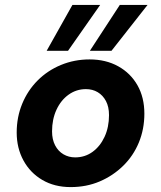

<svg xmlns="http://www.w3.org/2000/svg" viewBox="-20 -750 656 782"><path d="M268 12Q202 12 152.5 -17Q103 -46 75.5 -96.5Q48 -147 48 -210Q48 -273 70.5 -327.5Q93 -382 133.5 -422.5Q174 -463 228.5 -485.5Q283 -508 345 -508Q411 -508 461.5 -480Q512 -452 540 -402.5Q568 -353 568 -287Q568 -224 545.5 -169.5Q523 -115 481.5 -74.5Q440 -34 386 -11Q332 12 268 12ZM286 -109Q326 -109 357 -131.5Q388 -154 406 -193Q424 -232 424 -281Q424 -315 411.5 -338.5Q399 -362 378 -374.5Q357 -387 330 -387Q291 -387 259.5 -364.5Q228 -342 210 -303Q192 -264 192 -215Q192 -182 204.5 -158Q217 -134 238.5 -121.5Q260 -109 286 -109ZM346 -543 468 -730H581L434 -543ZM170 -543 275 -730H388L257 -543Z"/></svg>

Font: DM Sans 24pt ExtraBold
Style: Italic
Weight: 800
Italic angle: -10°
Designer: Colophon Foundry, Jonny Pinhorn
Foundry: Colophon Foundry
Version: Version 4.004;gftools[0.9.30]